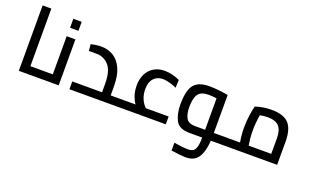

<svg xmlns="http://www.w3.org/2000/svg" viewBox="-101 -1214 3156 1964"><g transform="rotate(20 1477.5 -232.0)"><path d="M277 -85V0H87V-712H182V-85Z M277 0ZM521 -500V0H277V-85H426V-500ZM429 -691H520V-593H429Z M1154 -85V0H638V-85H962V-177Q962 -319 907 -377.5Q852 -436 778 -436H691L684 -507Q699 -512 733 -517Q767 -522 797 -522Q869 -522 927.5 -487.5Q986 -453 1021 -377Q1056 -301 1056 -182V-85Z M1687 -85V0H1154V-85H1327Q1304 -115 1287.5 -164Q1271 -213 1271 -272Q1271 -346 1299 -400Q1327 -454 1377 -482.5Q1427 -511 1491 -511Q1529 -511 1575 -500.5Q1621 -490 1657 -471L1653 -385Q1633 -397 1586 -411Q1539 -425 1501 -425Q1440 -425 1403 -384Q1366 -343 1366 -267Q1366 -208 1387 -160.5Q1408 -113 1439 -85Z M2302 0H2177Q2170 118 2128.5 183Q2087 248 1992 248Q1950 248 1834 232V147Q1932 163 1985 163Q2019 163 2040 151Q2061 139 2072 103.5Q2083 68 2083 0H1946Q1830 0 1793.5 -71Q1757 -142 1757 -247Q1758 -346 1778.5 -405Q1799 -464 1846.5 -491.5Q1894 -519 1976 -519Q2022 -519 2081.5 -512.5Q2141 -506 2179 -498V-85H2302ZM1977 -85H2084V-427Q2035 -434 1997 -434Q1916 -434 1884.5 -391.5Q1853 -349 1852 -250Q1852 -178 1876 -131.5Q1900 -85 1977 -85Z M2899 -250V0H2302V-85H2464Q2450 -167 2450 -246Q2450 -309 2459 -373.5Q2468 -438 2479 -481Q2506 -492 2553.5 -501Q2601 -510 2656 -510Q2786 -510 2842.5 -449Q2899 -388 2899 -250ZM2558 -85H2804V-252Q2804 -344 2765.5 -384.5Q2727 -425 2643 -425Q2600 -425 2559 -416Q2544 -324 2544 -246Q2544 -201 2548.5 -156.5Q2553 -112 2558 -85Z"/></g></svg>

Font: Cairo SemiBold
Style: Regular
Weight: 600
Designer: Mohamed Gaber, the designers of Titillium
Foundry: Kief Type Foundry
Version: Version 2.009; ttfautohint (v1.5.33-1714) -l 8 -r 50 -G 200 